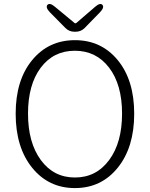

<svg xmlns="http://www.w3.org/2000/svg" viewBox="-20 -947 766 980"><path d="M362.5 13Q228 13 144 -91Q60 -195 60 -366.5Q60 -538 144 -640Q228 -742 362.5 -742Q497 -742 581 -640Q665 -538 665 -366.5Q665 -195 581 -91Q497 13 362.5 13ZM188.5 -130Q254 -41 362.5 -41Q471 -41 537 -130Q603 -219 603 -367Q603 -515 537 -601.5Q471 -688 362 -688Q253 -688 188 -601.5Q123 -515 123 -367Q123 -219 188.5 -130ZM360 -785Q333 -785 314 -804L235 -884Q211 -909 222 -922Q234 -935 261 -912L360 -830Q365 -826 370 -830L464 -911Q491 -935 503 -922Q514 -909 490 -884L412 -804Q393 -785 366 -785Z"/></svg>

Font: Resource Han Rounded JP Light
Style: Regular
Weight: 300
Designer: Cyano Hao (round all glyphs); Ryoko NISHIZUKA 西塚涼子 (kana, bopomofo & ideographs); Paul D. Hunt (Latin, Greek & Cyrillic)
Foundry: Cyano Hao
Version: 0.990